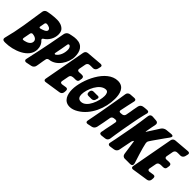

<svg xmlns="http://www.w3.org/2000/svg" viewBox="146 -1716 2696 2696"><g transform="rotate(45 1494.5 -368.0)"><path d="M41 3C46 4 50 4 55 4H68C212 4 452 -74 452 -251C452 -308 430 -348 405 -372L400 -376C393 -383 390 -389 390 -395C390 -401 394 -407 403 -413C468 -452 512 -528 512 -604C512 -641 504 -669 487 -688C452 -727 398 -740 354 -740C314 -740 275 -737 238 -732L172 -720C147 -716 128 -695 124 -670L76 -355C59 -250 37 -146 10 -43C9 -38 8 -34 8 -30C8 -15 16 2 41 3ZM263 -571C266 -588 276 -596 294 -596C323 -593 368 -581 368 -546C368 -511 301 -493 272 -485C270 -484 267 -484 263 -484C254 -484 250 -488 250 -497C250 -500 250 -503 251 -505ZM219 -329C222 -345 232 -356 249 -356C287 -353 336 -336 336 -291C336 -242 286 -215 239 -205L221 -202C219 -201 217 -201 214 -201C199 -201 199 -213 199 -224Z M551 -24C579 -29 601 -52 605 -80L611 -113C614 -136 618 -160 623 -187L632 -233C635 -249 649 -259 666 -262C800 -273 896 -426 896 -550C896 -652 856 -738 736 -738C710 -738 682 -735 653 -728L612 -719C585 -712 563 -688 559 -659L550 -611C531 -502 503 -365 482 -263L435 -46C434 -39 433 -35 433 -34C433 -18 444 -7 461 -7C466 -7 469 -7 472 -8ZM682 -492 699 -589C701 -604 708 -611 720 -611C725 -611 728 -610 731 -607C736 -604 739 -601 741 -598C752 -585 757 -567 757 -542C757 -484 734 -412 684 -378C681 -375 678 -374 673 -374C662 -374 662 -381 662 -389L663 -392V-394Z M1095 -42C1122 -46 1139 -65 1142 -92L1144 -120C1144 -143 1139 -157 1112 -157L1107 -156H1105L1041 -146C1021 -146 1008 -150 1008 -173L1009 -177V-179L1029 -285C1036 -324 1072 -327 1104 -327H1127C1130 -327 1134 -327 1137 -328C1160 -330 1173 -341 1176 -362L1182 -400C1182 -424 1174 -438 1147 -438H1119C1115 -438 1111 -438 1108 -437L1089 -436C1070 -436 1057 -443 1057 -463C1057 -468 1057 -471 1058 -473L1077 -574C1082 -597 1101 -613 1124 -613L1147 -614H1190C1215 -615 1235 -633 1242 -658C1245 -670 1247 -681 1250 -692L1251 -695C1252 -700 1253 -704 1253 -708C1253 -729 1238 -733 1219 -733L989 -714C960 -711 943 -695 938 -667L823 -42C822 -39 822 -36 822 -31C822 -14 832 -5 851 -5L856 -6H858Z M1712 -528C1712 -625 1688 -737 1563 -737C1340 -737 1191 -385 1191 -195C1191 -103 1224 3 1339 3C1378 3 1419 -10 1462 -36C1624 -132 1712 -341 1712 -528ZM1399 -160C1350 -160 1333 -196 1333 -241C1333 -340 1412 -531 1532 -531C1572 -531 1580 -485 1580 -453C1580 -354 1515 -160 1399 -160ZM1427 -387C1402 -387 1387 -372 1384 -349V-343L1383 -333C1383 -309 1392 -293 1419 -293H1480C1504 -293 1524 -309 1529 -332L1531 -343L1535 -354C1536 -359 1537 -363 1537 -366C1537 -385 1521 -388 1506 -388L1498 -387Z M1759 -21C1784 -26 1804 -47 1811 -74L1813 -84C1820 -117 1827 -149 1833 -182L1852 -288C1855 -307 1871 -321 1892 -324L1921 -327C1937 -327 1950 -324 1950 -305C1950 -301 1950 -298 1949 -296L1939 -241C1932 -206 1925 -173 1918 -141C1917 -134 1916 -127 1914 -120L1912 -105C1912 -103 1911 -102 1911 -100L1909 -89C1909 -88 1908 -86 1908 -84L1904 -67C1903 -64 1903 -61 1903 -56C1903 -33 1919 -29 1939 -29L2007 -37C2034 -40 2054 -59 2058 -86L2071 -174C2078 -217 2085 -259 2092 -302C2111 -403 2133 -540 2160 -646L2173 -697C2176 -704 2175 -708 2175 -712C2175 -733 2161 -737 2142 -737L2099 -734L2070 -730C2043 -727 2022 -708 2015 -681L2010 -655C2002 -621 1998 -587 1992 -553L1979 -483C1975 -462 1959 -448 1938 -445L1907 -442C1891 -442 1879 -444 1879 -463C1879 -467 1879 -470 1880 -472L1904 -586L1927 -689C1928 -694 1929 -698 1929 -702C1929 -725 1912 -729 1893 -729L1819 -724C1792 -721 1772 -704 1768 -677L1751 -570C1734 -474 1718 -381 1699 -269C1690 -224 1682 -180 1674 -135L1656 -42C1655 -39 1655 -36 1655 -31C1655 -14 1664 -6 1681 -6C1686 -6 1689 -6 1692 -7Z M2203 -16C2231 -20 2254 -41 2259 -69L2269 -122C2274 -149 2281 -178 2286 -207C2290 -230 2294 -251 2298 -268C2300 -275 2304 -283 2310 -292C2313 -295 2316 -297 2317 -297C2318 -297 2320 -294 2321 -289L2339 -166C2342 -142 2346 -119 2349 -96L2352 -76C2356 -48 2377 -30 2405 -30L2414 -31H2508C2541 -31 2549 -50 2549 -66C2549 -72 2548 -78 2546 -85L2533 -126C2513 -190 2492 -252 2475 -317L2458 -387C2457 -394 2456 -399 2456 -403C2456 -411 2456 -426 2467 -441L2492 -479C2524 -527 2562 -580 2593 -623C2608 -644 2623 -664 2638 -685L2639 -687C2649 -700 2654 -711 2654 -719C2654 -726 2653 -738 2624 -738C2617 -738 2612 -738 2609 -737L2530 -729C2502 -726 2475 -709 2460 -686L2413 -612C2388 -573 2365 -539 2346 -508L2340 -507L2358 -606C2359 -613 2362 -623 2365 -640L2371 -674C2372 -677 2372 -680 2372 -685C2372 -702 2361 -720 2333 -721L2320 -722C2303 -723 2285 -725 2266 -726H2255C2232 -726 2213 -710 2210 -682C2187 -499 2153 -318 2117 -137L2098 -45C2097 -38 2096 -34 2096 -33C2096 -14 2109 -5 2128 -5L2133 -6H2135Z M2831 -42C2858 -46 2875 -65 2878 -92L2880 -120C2880 -143 2875 -157 2848 -157L2843 -156H2841L2777 -146C2757 -146 2744 -150 2744 -173L2745 -177V-179L2765 -285C2772 -324 2808 -327 2840 -327H2863C2866 -327 2870 -327 2873 -328C2896 -330 2909 -341 2912 -362L2918 -400C2918 -424 2910 -438 2883 -438H2855C2851 -438 2847 -438 2844 -437L2825 -436C2806 -436 2793 -443 2793 -463C2793 -468 2793 -471 2794 -473L2813 -574C2818 -597 2837 -613 2860 -613L2883 -614H2926C2951 -615 2971 -633 2978 -658C2981 -670 2983 -681 2986 -692L2987 -695C2988 -700 2989 -704 2989 -708C2989 -729 2974 -733 2955 -733L2725 -714C2696 -711 2679 -695 2674 -667L2559 -42C2558 -39 2558 -36 2558 -31C2558 -14 2568 -5 2587 -5L2592 -6H2594Z"/></g></svg>

Font: Bangerz
Style: Bold
Weight: 700
Designer: vernon adams
Foundry: Vernon Adams
Version: Version 2.10;December 28, 2023;FontCreator 13.0.0.2683 64-bi